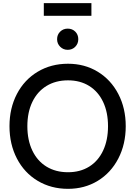

<svg xmlns="http://www.w3.org/2000/svg" viewBox="-20 -1181 855 1214"><path d="M40 -383Q40 -497 87 -587Q134 -677 218.5 -727.5Q303 -778 410 -778Q515 -778 598 -727.5Q681 -677 728 -587Q775 -497 775 -383Q775 -269 728 -178.5Q681 -88 598 -37.5Q515 13 410 13Q303 13 218.5 -37.5Q134 -88 87 -178.5Q40 -269 40 -383ZM410 -92Q487 -92 544 -127.5Q601 -163 632 -229Q663 -295 663 -383Q663 -471 632 -536.5Q601 -602 544 -637.5Q487 -673 410 -673Q332 -673 274 -637.5Q216 -602 184.5 -536.5Q153 -471 153 -383Q153 -295 184.5 -229Q216 -163 274 -127.5Q332 -92 410 -92ZM341 -933Q341 -962 360.5 -981Q380 -1000 408 -1000Q437 -1000 456 -981Q475 -962 475 -933Q475 -905 456 -885.5Q437 -866 408 -866Q380 -866 360.5 -885.5Q341 -905 341 -933ZM558 -1161V-1081H257V-1161Z"/></svg>

Font: Application Medium
Style: Regular
Weight: 500
Designer: Wei Huang
Foundry: Wei Huang
Version: Version 0.012